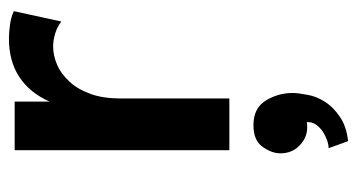

<svg xmlns="http://www.w3.org/2000/svg" viewBox="-202 -324 789 424"><g transform="rotate(-90 192.0 -112.5)"><path d="M198.2 140.1Q198.2 150.4 193.8 174.3Q190.4 192.9 178.2 211.9Q167 229.5 145.5 244.1Q124 258.8 91.8 262.2L76.2 219.2Q84.5 219.2 95.2 215.3Q104 211.9 113.3 206.1Q121.6 200.2 127.9 191.9Q133.8 183.6 133.8 173.8V170.9Q130.9 171.9 122.1 171.9Q99.6 171.9 82.5 155.3Q64.9 138.7 64.9 112.8Q64.9 92.8 80.1 72.3Q94.2 53.2 127 53.2Q164.6 53.2 181.2 80.1Q198.2 107.4 198.2 140.1ZM356 -371.1Q344.7 -379.9 330.6 -384.3Q314.5 -389.2 300.8 -389.2Q280.8 -389.2 259.3 -379.9Q240.2 -371.6 222.7 -352.5Q206.1 -334.5 195.8 -305.7Q186 -278.3 186 -238.8V0H71.8V-474.1H179.2V-397Q198.7 -441.4 234.4 -464.4Q269 -486.8 318.8 -486.8Q331.1 -486.8 349.1 -484.4Q364.3 -482.4 378.9 -476.1Z"/></g></svg>

Font: Post Grotesk Medium
Style: Medium
Weight: 500
Version: Version 1.0